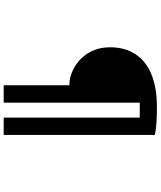

<svg xmlns="http://www.w3.org/2000/svg" viewBox="65 -879 870 1040"><g transform="rotate(90 500.0 -359.0)"><path d="M435 -300H442V56H536V-681H617V56H711V-763C678 -770 629 -774 561 -774C300 -774 234 -637 236 -515C239 -364 366 -300 435 -300Z"/></g></svg>

Font: Noto Sans JP
Style: Bold
Weight: 700
Designer: Ryoko NISHIZUKA 西塚涼子 (kana, bopomofo & ideographs); Paul D. Hunt (Latin, Greek & Cyrillic); Sandoll Communications 산돌커뮤니
Foundry: Adobe
Version: Version 2.004;hotconv 1.0.118;makeotfexe 2.5.65603